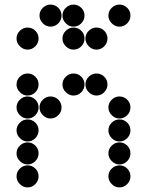

<svg xmlns="http://www.w3.org/2000/svg" viewBox="-20 -818 640 836"><path d="M52 -450Q52 -431 66.5 -416.5Q81 -402 100 -402Q120 -402 134 -416.5Q148 -431 148 -450Q148 -470 134 -484Q120 -498 100 -498Q81 -498 66.5 -484Q52 -470 52 -450ZM252 -450Q252 -431 266.5 -416.5Q281 -402 300 -402Q320 -402 334 -416.5Q348 -431 348 -450Q348 -470 334 -484Q320 -498 300 -498Q281 -498 266.5 -484Q252 -470 252 -450ZM352 -450Q352 -431 366.5 -416.5Q381 -402 400 -402Q420 -402 434 -416.5Q448 -431 448 -450Q448 -470 434 -484Q420 -498 400 -498Q381 -498 366.5 -484Q352 -470 352 -450ZM52 -350Q52 -331 66.5 -316.5Q81 -302 100 -302Q120 -302 134 -316.5Q148 -331 148 -350Q148 -370 134 -384Q120 -398 100 -398Q81 -398 66.5 -384Q52 -370 52 -350ZM152 -350Q152 -331 166.5 -316.5Q181 -302 200 -302Q220 -302 234 -316.5Q248 -331 248 -350Q248 -370 234 -384Q220 -398 200 -398Q181 -398 166.5 -384Q152 -370 152 -350ZM452 -350Q452 -331 466.5 -316.5Q481 -302 500 -302Q520 -302 534 -316.5Q548 -331 548 -350Q548 -370 534 -384Q520 -398 500 -398Q481 -398 466.5 -384Q452 -370 452 -350ZM52 -250Q52 -231 66.5 -216.5Q81 -202 100 -202Q120 -202 134 -216.5Q148 -231 148 -250Q148 -270 134 -284Q120 -298 100 -298Q81 -298 66.5 -284Q52 -270 52 -250ZM452 -250Q452 -231 466.5 -216.5Q481 -202 500 -202Q520 -202 534 -216.5Q548 -231 548 -250Q548 -270 534 -284Q520 -298 500 -298Q481 -298 466.5 -284Q452 -270 452 -250ZM52 -150Q52 -131 66.5 -116.5Q81 -102 100 -102Q120 -102 134 -116.5Q148 -131 148 -150Q148 -170 134 -184Q120 -198 100 -198Q81 -198 66.5 -184Q52 -170 52 -150ZM452 -150Q452 -131 466.5 -116.5Q481 -102 500 -102Q520 -102 534 -116.5Q548 -131 548 -150Q548 -170 534 -184Q520 -198 500 -198Q481 -198 466.5 -184Q452 -170 452 -150ZM52 -50Q52 -31 66.5 -16.5Q81 -2 100 -2Q120 -2 134 -16.5Q148 -31 148 -50Q148 -70 134 -84Q120 -98 100 -98Q81 -98 66.5 -84Q52 -70 52 -50ZM452 -50Q452 -31 466.5 -16.5Q481 -2 500 -2Q520 -2 534 -16.5Q548 -31 548 -50Q548 -70 534 -84Q520 -98 500 -98Q481 -98 466.5 -84Q452 -70 452 -50ZM152 -750Q152 -731 166.5 -716.5Q181 -702 200 -702Q220 -702 234 -716.5Q248 -731 248 -750Q248 -770 234 -784Q220 -798 200 -798Q181 -798 166.5 -784Q152 -770 152 -750ZM252 -750Q252 -731 266.5 -716.5Q281 -702 300 -702Q320 -702 334 -716.5Q348 -731 348 -750Q348 -770 334 -784Q320 -798 300 -798Q281 -798 266.5 -784Q252 -770 252 -750ZM452 -750Q452 -731 466.5 -716.5Q481 -702 500 -702Q520 -702 534 -716.5Q548 -731 548 -750Q548 -770 534 -784Q520 -798 500 -798Q481 -798 466.5 -784Q452 -770 452 -750ZM52 -650Q52 -631 66.5 -616.5Q81 -602 100 -602Q120 -602 134 -616.5Q148 -631 148 -650Q148 -670 134 -684Q120 -698 100 -698Q81 -698 66.5 -684Q52 -670 52 -650ZM252 -650Q252 -631 266.5 -616.5Q281 -602 300 -602Q320 -602 334 -616.5Q348 -631 348 -650Q348 -670 334 -684Q320 -698 300 -698Q281 -698 266.5 -684Q252 -670 252 -650ZM352 -650Q352 -631 366.5 -616.5Q381 -602 400 -602Q420 -602 434 -616.5Q448 -631 448 -650Q448 -670 434 -684Q420 -698 400 -698Q381 -698 366.5 -684Q352 -670 352 -650Z"/></svg>

Font: Matrix Sans Print
Style: Regular
Weight: 400
Designer: Brad Neil
Version: Version 1.100